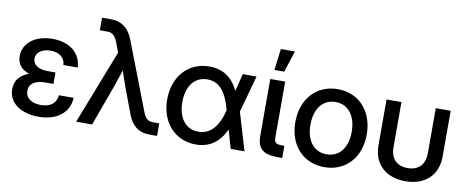

<svg xmlns="http://www.w3.org/2000/svg" viewBox="-64 -1012 3186 1307"><g transform="rotate(10 1528.5 -358.5)"><path d="M241.2 11.7C360.8 11.7 450.2 -46.4 456.5 -156.7H354.5C349.1 -100.6 310.1 -69.8 243.7 -69.8C178.2 -69.8 137.2 -100.1 137.2 -149.4C137.2 -201.2 181.6 -226.1 247.1 -226.1H304.2V-305.2H253.4C180.7 -305.2 147 -335.4 147 -374C147 -415.5 187 -445.8 246.6 -445.8C308.1 -445.8 346.2 -414.1 348.6 -364.7H447.8C441.9 -464.4 364.3 -527.3 246.1 -527.3C127.4 -527.3 44.9 -464.4 44.9 -373C44.9 -317.9 75.7 -283.7 128.9 -265.1C70.3 -244.6 33.7 -205.6 33.7 -143.1C33.7 -45.4 123.5 11.7 241.2 11.7Z M674.3 -581.5 700.7 -512.2 501 0H611.3L714.4 -282.7C728 -321.3 740.7 -359.9 753.4 -398.4C765.6 -359.9 779.3 -320.8 793 -282.7L856.4 -113.8C883.8 -38.6 933.6 0 1003.9 0H1060.1V-86.9H1013.7C981 -86.9 962.9 -104.5 946.8 -146.5L766.6 -613.8C738.3 -689 687 -727.5 617.2 -727.5H551.8V-640.6H606C638.2 -640.6 658.2 -623 674.3 -581.5Z M1329.1 11.7C1425.3 11.7 1490.7 -37.1 1532.7 -127.4L1569.3 0H1664.6L1586.9 -261.2L1657.2 -515.6H1562L1531.7 -394.5C1490.7 -481.4 1424.8 -527.3 1330.6 -527.3C1182.6 -527.3 1085 -414.6 1085 -256.8C1085 -100.6 1183.1 11.7 1329.1 11.7ZM1495.1 -259.3 1496.6 -255.4C1467.8 -138.2 1414.1 -77.1 1331.5 -77.1C1242.7 -77.1 1189.5 -147.9 1189.5 -257.3C1189.5 -367.2 1243.2 -438.5 1332.5 -438.5C1412.1 -438.5 1461.9 -381.3 1495.1 -259.3Z M1895.5 0H1925.3V-84.5H1904.8C1865.7 -84.5 1855 -94.2 1855 -134.3V-515.6H1752V-124C1752 -34.7 1792.5 0 1895.5 0ZM1787.6 -729 1769 -581.1H1836.9L1884.8 -729Z M2217.8 11.7C2365.2 11.7 2464.4 -98.1 2464.4 -256.8C2464.4 -416.5 2365.2 -527.3 2217.8 -527.3C2070.3 -527.3 1970.7 -416.5 1970.7 -256.8C1970.7 -98.1 2070.3 11.7 2217.8 11.7ZM2217.8 -77.1C2129.4 -77.1 2075.2 -147 2075.2 -256.8C2075.2 -367.7 2129.9 -438.5 2217.8 -438.5C2305.7 -438.5 2360.4 -367.7 2360.4 -256.8C2360.4 -147.5 2306.2 -77.1 2217.8 -77.1Z M2777.3 10.3C2914.1 10.3 2999 -70.8 2999 -199.2V-515.6H2896V-205.1C2896 -126 2853.5 -80.6 2777.3 -80.6C2701.2 -80.6 2658.7 -126 2658.7 -205.1V-515.6H2555.7V-199.2C2555.7 -70.8 2640.6 10.3 2777.3 10.3Z"/></g></svg>

Font: Inteeer Medium
Style: Regular
Weight: 500
Designer: Rasmus Andersson
Foundry: rsms
Version: Version 4.001;Glyphs 3.4 (3402)